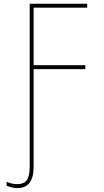

<svg xmlns="http://www.w3.org/2000/svg" viewBox="-20 -750 540 1001"><path d="M155.3 120.1Q155.3 230.5 70.3 230.5Q45.9 230.5 14.6 218.8V198.2Q43 210 70.3 210Q104.5 210 119.6 189.5Q134.8 168.9 134.8 120.1V-730.5H434.6V-710H155.3V-410.2H424.8V-389.6H155.3Z"/></svg>

Font: Mgen+ 1m thin
Style: Regular
Weight: 100
Designer: [Source Han Sans]
Ryoko NISHIZUKA  (kana & ideographs); Paul D. Hunt (Latin, Greek & Cyrillic); Wenlong ZHANG  (bopomofo
Version: Version 1.059.20150602